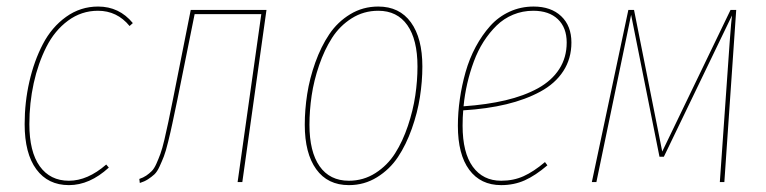

<svg xmlns="http://www.w3.org/2000/svg" viewBox="-20 -548 2307 578"><path d="M275.4 -528.3Q338.9 -528.3 379.9 -478.5L370.1 -469.7Q332.5 -515.6 274.9 -515.6Q225.1 -515.6 184.8 -485.8Q144.5 -456.1 119.6 -406.7Q94.7 -357.4 81.5 -297.6Q68.4 -237.8 68.4 -174.3Q68.4 -91.3 99.6 -47.6Q130.9 -3.9 187.5 -3.9Q243.7 -3.9 299.8 -52.7L307.6 -43.5Q250 9.3 187.5 9.3Q124.5 9.3 89.4 -38.3Q54.2 -85.9 54.2 -174.3Q54.2 -240.2 68.4 -302.2Q82.5 -364.3 109.1 -415.3Q135.7 -466.3 179 -497.3Q222.2 -528.3 275.4 -528.3Z M782.2 -518.1 709.5 0H695.3L766.6 -505.4H565.9L514.2 -249Q504.4 -202.1 499 -176.8Q493.7 -151.4 486.3 -121.6Q479 -91.8 473.4 -77.4Q467.8 -63 460.4 -46.9Q453.1 -30.8 444.6 -22.9Q436 -15.1 425.5 -8.3Q415 -1.5 400.9 2.9L399.4 -9.3Q411.1 -13.2 420.2 -19.3Q429.2 -25.4 436.8 -33Q444.3 -40.5 450.9 -55.4Q457.5 -70.3 462.9 -85Q468.3 -99.6 474.9 -127.4Q481.4 -155.3 486.8 -180.9Q492.2 -206.5 501 -250.5L554.2 -518.1Z M1030.3 9.3Q966.3 9.3 931.9 -38.6Q897.5 -86.4 897.5 -172.4Q897.5 -217.8 904.8 -264.9Q912.1 -312 929.2 -359.9Q946.3 -407.7 971.2 -444.8Q996.1 -481.9 1034.2 -505.1Q1072.3 -528.3 1118.7 -528.3Q1182.6 -528.3 1217 -480.7Q1251.5 -433.1 1251.5 -347.7Q1251.5 -302.7 1244.1 -255.6Q1236.8 -208.5 1219.7 -160.4Q1202.6 -112.3 1178 -75.2Q1153.3 -38.1 1115 -14.4Q1076.7 9.3 1030.3 9.3ZM1030.3 -3.9Q1074.2 -3.9 1110.4 -27.1Q1146.5 -50.3 1169.4 -86.4Q1192.4 -122.6 1208 -169.2Q1223.6 -215.8 1230.2 -260.5Q1236.8 -305.2 1236.8 -347.7Q1236.8 -428.7 1206.3 -472.2Q1175.8 -515.6 1118.7 -515.6Q1074.7 -515.6 1038.8 -492.9Q1002.9 -470.2 979.7 -434.1Q956.5 -397.9 940.7 -351.6Q924.8 -305.2 918.2 -260.3Q911.6 -215.3 911.6 -172.4Q911.6 -91.3 942.1 -47.6Q972.7 -3.9 1030.3 -3.9Z M1700.2 -419.9Q1700.2 -371.6 1675.8 -334Q1651.4 -296.4 1606.7 -272.2Q1562 -248 1504.2 -234.1Q1446.3 -220.2 1374.5 -215.8Q1372.6 -194.8 1372.6 -169.9Q1372.6 -88.4 1403.3 -46.1Q1434.1 -3.9 1488.8 -3.9Q1525.9 -3.9 1556.2 -17.6Q1586.4 -31.2 1620.6 -60.1L1627.9 -50.3Q1591.8 -19.5 1559.6 -5.1Q1527.3 9.3 1488.8 9.3Q1426.8 9.3 1392.6 -36.9Q1358.4 -83 1358.4 -169.4Q1358.4 -209 1364.3 -249.8Q1370.1 -290.5 1381.6 -331.1Q1393.1 -371.6 1412.1 -407Q1431.2 -442.4 1455.6 -469.7Q1480 -497.1 1513.7 -512.7Q1547.4 -528.3 1586.4 -528.3Q1638.7 -528.3 1669.4 -499.3Q1700.2 -470.2 1700.2 -419.9ZM1585.4 -515.6Q1553.2 -515.6 1524.9 -503.9Q1496.6 -492.2 1475.1 -471.2Q1453.6 -450.2 1436 -422.9Q1418.5 -395.5 1406.5 -363Q1394.5 -330.6 1386.7 -296.9Q1378.9 -263.2 1375.5 -228Q1445.8 -232.9 1501.7 -246.1Q1557.6 -259.3 1599.4 -282.2Q1641.1 -305.2 1663.6 -340.1Q1686 -375 1686 -419.9Q1686 -464.8 1659.4 -490.2Q1632.8 -515.6 1585.4 -515.6Z M2196.3 -518.1 2160.6 0H2147L2176.8 -423.8Q2181.6 -487.8 2183.6 -501.5L1978.5 -76.2H1965.3L1879.9 -503.4Q1878.4 -494.6 1863.8 -425.3L1775.4 0H1761.7L1871.6 -518.1H1888.7L1973.6 -91.8L2179.2 -518.1Z"/></svg>

Font: Fira Sans Compressed Hair
Style: Italic
Weight: 100
Width: 3
Italic angle: -8°
Designer: Carrois Corporate & Edenspiekermann AG
Foundry: Carrois Corporate GbR & Edenspiekermann AG
Version: Version 4.203;PS 004.203;hotconv 1.0.88;makeotf.lib2.5.64775